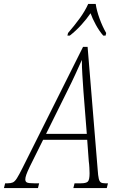

<svg xmlns="http://www.w3.org/2000/svg" viewBox="-75 -951 620 971"><path d="M-55 0 -49 -24H-36Q-20 -24 -10 -28.5Q0 -33 10.5 -49.5Q21 -66 39 -102L345 -714H368L419 -93Q421 -62 424.5 -47.5Q428 -33 435 -28.5Q442 -24 457 -24H471L465 0H296L302 -24H334Q361 -24 369.5 -33Q378 -42 378 -75Q378 -83 377 -102.5Q376 -122 374 -135L366 -244H143L76 -109Q63 -82 58 -67.5Q53 -53 53 -44Q53 -32 61.5 -28Q70 -24 98 -24H123L117 0ZM265 -490 158 -274H364L347 -489Q344 -533 341.5 -572.5Q339 -612 339 -648Q323 -612 306 -575Q289 -538 265 -490ZM269 -784Q301 -821 328 -858Q355 -895 371 -931H409Q414 -897 428.5 -857Q443 -817 462 -784L459 -771H447Q427 -794 409.5 -826Q392 -858 383 -884Q364 -856 337 -826Q310 -796 278 -771H266Z"/></svg>

Font: Noto Serif ExtraCondensed ExtraLight
Style: Italic
Weight: 200
Width: 2
Italic angle: -12°
Designer: Monotype Design Team
Foundry: Monotype Imaging Inc.
Version: Version 2.014; ttfautohint (v1.8.4.7-5d5b)